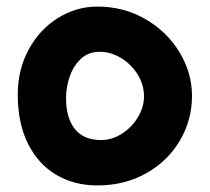

<svg xmlns="http://www.w3.org/2000/svg" viewBox="-20 -563 640 584"><path d="M34 -275.5Q34 -351 67.2 -412.2Q100.5 -473.5 156.2 -508.2Q212 -543 276 -543Q356.5 -543 422.5 -504.8Q488.5 -466.5 526.2 -403.8Q564 -341 564 -271.5Q564 -198.5 527.5 -136Q491 -73.5 425.2 -36.2Q359.5 1 276 1Q206 1 151.2 -31.2Q96.5 -63.5 65.2 -125.8Q34 -188 34 -275.5ZM418 -270Q418 -305.5 398.5 -336.8Q379 -368 347.8 -386.8Q316.5 -405.5 283.5 -405.5Q248.5 -405.5 225.8 -383.8Q203 -362 192.2 -330.5Q181.5 -299 181 -270Q179.5 -208 206.2 -172.5Q233 -137 287.5 -137Q320 -137 350.2 -156Q380.5 -175 399.2 -206Q418 -237 418 -270Z"/></svg>

Font: JuliaMono Black
Style: Regular
Weight: 900
Monospace: yes
Designer: cormullion
Foundry: corm
Version: Version 0.054; ttfautohint (v1.8.4)